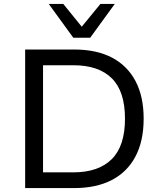

<svg xmlns="http://www.w3.org/2000/svg" viewBox="-20 -957 830 977"><path d="M108 0V-705H358Q471 -705 549.5 -664Q628 -623 669.5 -544.5Q711 -466 711 -353Q711 -240 669.5 -161Q628 -82 549 -41Q470 0 358 0ZM199 -80H353Q481 -80 548.5 -147Q616 -214 616 -353Q616 -492 549 -558.5Q482 -625 353 -625H199ZM353 -765 228 -937H302L396 -821L491 -937H564L439 -765Z"/></svg>

Font: Nunito Sans 7pt
Style: Regular
Weight: 400
Designer: Vernon Adams
Foundry: Vernon Adams
Version: Version 3.101;gftools[0.9.27]